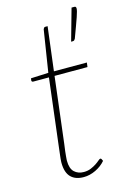

<svg xmlns="http://www.w3.org/2000/svg" viewBox="-114 -779 561 842"><g transform="rotate(-15 167.0 -358.0)"><path d="M312 -724Q319.5 -724 319.5 -715Q319.5 -709.5 317.2 -700.8Q315 -692 310 -677.5Q305 -663 297 -641.2Q289 -619.5 277.5 -588.5Q275 -584.5 272.8 -582.2Q270.5 -580 265 -580H258.5L299 -724ZM80 -77Q80 -80 80.2 -84.5Q80.5 -89 81.2 -97.8Q82 -106.5 83.8 -120.5Q85.5 -134.5 88 -156L124 -454H53Q45.5 -454 45.5 -461.5L47 -470.5L126.5 -474L156.5 -664Q157.5 -667 159.8 -669.8Q162 -672.5 165.5 -672.5H176.5L152 -474H301.5L299 -454H149.5L113.5 -156Q110.5 -135.5 109 -122.2Q107.5 -109 106.8 -100.2Q106 -91.5 105.8 -87Q105.5 -82.5 105.5 -80.5Q105.5 -45 122.2 -29.2Q139 -13.5 165 -13.5Q183 -13.5 197.2 -19.5Q211.5 -25.5 222 -32.5Q232.5 -39.5 239.2 -45.5Q246 -51.5 249 -51.5Q252 -51.5 254 -48.5L258.5 -39Q240.5 -18 213.5 -5Q186.5 8 159 8Q121.5 8 101 -12.5Q80.5 -33 80 -77Z"/></g></svg>

Font: Lato Thin
Style: Italic
Weight: 200
Italic angle: -7°
Designer: Lukasz Dziedzic
Foundry: tyPoland Lukasz Dziedzic
Version: Version 2.007; 2014-02-27